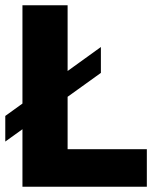

<svg xmlns="http://www.w3.org/2000/svg" viewBox="-20 -707 593 727"><path d="M65 0V-687H236V-142H536V0ZM0 -171V-268L362 -529V-431Z"/></svg>

Font: Archivo SemiCondensed ExtraBold
Style: Regular
Weight: 800
Width: 4
Designer: Hector Gatti
Foundry: Omnibus-Type
Version: Version 2.001